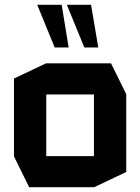

<svg xmlns="http://www.w3.org/2000/svg" viewBox="-20 -777 582 797"><path d="M172 -385V-514H441L504 -386V-385ZM101 0 38 -128V-129H370V0ZM38 -129V-451L171 -514H172V-129ZM370 0V-385H504V-63L371 0ZM330 -580 258 -756V-757H358L388 -580ZM207 -580 135 -756V-757H236L265 -580Z"/></svg>

Font: Foldit SemiBold
Style: Regular
Weight: 600
Version: Version 1.003